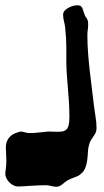

<svg xmlns="http://www.w3.org/2000/svg" viewBox="-217 -482 396 730"><path d="M148.9 15.1Q147.9 20.5 145 25.9Q142.1 31.2 137.9 37.1Q133.8 43 129.9 49.1Q126 55.2 124 61Q118.2 77.6 117.4 94.2Q116.7 110.8 114.7 126.5Q112.8 142.1 107.4 156.2Q102.1 170.4 86.9 182.1Q83 185.5 77.1 188Q71.3 190.4 64.9 192.9Q58.6 195.3 52.2 197.8Q45.9 200.2 41 203.1Q34.2 207 29.1 211.4Q23.9 215.8 19 219.5Q14.2 223.1 9.3 225.6Q4.4 228 -2 228Q-12.7 228 -22.9 225.1Q-33.2 222.2 -43 222.2Q-56.6 222.2 -72.3 222.9Q-87.9 223.6 -102.5 224.6Q-117.2 225.6 -129.4 226.3Q-141.6 227.1 -148.9 227.1Q-156.7 227.1 -165.3 222.9Q-173.8 218.8 -180.7 212.2Q-187.5 205.6 -192.1 196.8Q-196.8 188 -196.8 179.2Q-196.8 172.4 -194.8 159.2Q-192.9 146 -192.9 128.9Q-192.9 115.2 -193.8 102.1Q-194.8 88.9 -194.8 80.1Q-194.8 64.9 -190.2 54.2Q-185.5 43.5 -177.7 36.1Q-169.9 28.8 -159.7 24.7Q-149.4 20.5 -138.2 18.1Q-131.3 18.1 -122.3 21Q-113.3 23.9 -104 23.9Q-85.9 23.9 -66.7 21.5Q-47.4 19 -33.2 18.1Q-25.4 18.1 -16.8 18.6Q-8.3 19 0 19Q11.7 19 20.5 17.6Q29.3 16.1 35.2 10.7Q41 5.4 43.9 -5.9Q46.9 -17.1 46.9 -36.1Q46.9 -69.8 44.9 -97.7Q43 -125.5 40.8 -150.9Q38.6 -176.3 36.9 -200.9Q35.2 -225.6 35.2 -252.9V-300.8Q35.2 -319.3 34.2 -336.4Q33.2 -353.5 30.8 -377Q29.3 -389.2 26.1 -401.9Q22.9 -414.6 22.9 -425.8Q22.9 -435.5 29.8 -442.4Q36.6 -449.2 45.4 -453.6Q54.2 -458 63 -460Q71.8 -461.9 76.2 -461.9Q83.5 -461.9 87.4 -460.4Q91.3 -459 94 -454.6Q96.7 -450.2 99.1 -442.6Q101.6 -435.1 106 -422.9Q107.4 -418.9 109.6 -416.7Q111.8 -414.6 113.5 -411.6Q115.2 -408.7 116.7 -403.8Q118.2 -398.9 118.2 -389.2Q118.2 -378.4 116.7 -368.4Q115.2 -358.4 115.2 -350.1Q115.2 -315.9 117.7 -282.7Q120.1 -249.5 123.8 -216.6Q127.4 -183.6 131.8 -149.9Q136.2 -116.2 140.1 -81.1Q142.6 -60.1 146.2 -38.3Q149.9 -16.6 149.9 2Q149.9 4.9 149.9 8.5Q149.9 12.2 148.9 15.1Z"/></svg>

Font: Freckle Face
Style: Regular
Weight: 400
Designer: Astigmatic (AOETI)
Foundry: Astigmatic (AOETI)
Version: Version 1.000